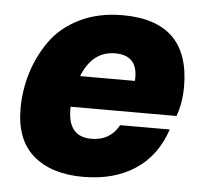

<svg xmlns="http://www.w3.org/2000/svg" viewBox="-45 -595 701 656"><g transform="rotate(5 305.5 -267.0)"><path d="M350 -548Q580 -548 580 -323Q580 -267 563 -221H200Q196 -118 280 -118Q344 -118 374 -173H544Q514 -82 441.5 -34Q369 14 263 14Q154 14 92 -39.5Q30 -93 30 -200Q30 -262 48 -321.5Q66 -381 102.5 -433Q139 -485 203 -516.5Q267 -548 350 -548ZM223 -328H411Q417 -416 336 -416Q258 -416 223 -328Z"/></g></svg>

Font: Nacelle Heavy
Style: Italic
Weight: 800
Italic angle: -12°
Designer: Sora Sagano
Foundry: Sora Sagano
Version: Version 1.000;FEAKit 1.0